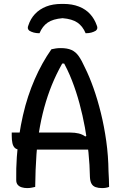

<svg xmlns="http://www.w3.org/2000/svg" viewBox="-20 -956 640 982"><path d="M40 -278H340Q363 -278 382 -273.5Q401 -269 416 -258L443 -271V-191H81Q65 -191 56 -199.5Q47 -208 43.5 -224Q40 -240 40 -262ZM160 0Q151 2 141 4Q131 6 119 6Q104 6 91 2Q78 -2 70.5 -11Q63 -20 63 -35Q62 -95 66 -152.5Q70 -210 78 -263Q86 -316 97.5 -366.5Q109 -417 124 -462.5Q139 -508 157.5 -550.5Q176 -593 197.5 -631.5Q219 -670 243 -704Q255 -707 266.5 -708.5Q278 -710 291 -710Q324 -710 345.5 -700.5Q367 -691 382.5 -669Q398 -647 415 -609Q437 -565 458 -506Q479 -447 496 -378Q513 -309 523.5 -234Q534 -159 535 -80Q536 -60 537 -40Q538 -20 538 0Q530 3 521 4.5Q512 6 502 6Q483 6 469 1Q455 -4 448 -16.5Q441 -29 440 -50Q439 -112 432.5 -176Q426 -240 414.5 -303Q403 -366 386.5 -427Q370 -488 348 -544.5Q326 -601 297 -651L325 -631H281L310 -651Q280 -601 256.5 -548Q233 -495 215 -436Q197 -377 184.5 -310Q172 -243 166.5 -166Q161 -89 160 0ZM182 -786Q165 -786 152.5 -789.5Q140 -793 130 -799Q124 -804 122.5 -810.5Q121 -817 125 -826Q136 -860 159 -884.5Q182 -909 216 -922.5Q250 -936 296 -936H304Q349 -936 383.5 -922.5Q418 -909 440.5 -884.5Q463 -860 475 -826Q479 -817 477.5 -810.5Q476 -804 470 -799Q460 -793 447.5 -789.5Q435 -786 418 -786Q403 -822 376 -840.5Q349 -859 300 -863Q251 -859 224 -840.5Q197 -822 182 -786Z"/></svg>

Font: Recursive Monospace Casual
Style: Regular
Weight: 400
Version: Version 1.047